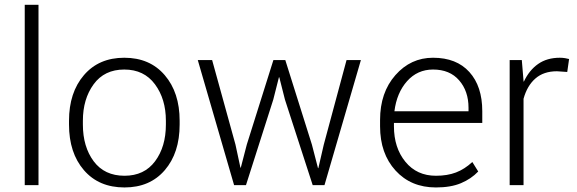

<svg xmlns="http://www.w3.org/2000/svg" viewBox="-20 -782 2436 811"><path d="M142.6 0H84.5V-761.7H142.6Z M271.5 -272Q271.5 -391.1 334.5 -464.6Q397.5 -538.1 504.9 -538.1Q612.8 -538.1 675.8 -464.6Q738.8 -391.1 738.8 -272V-255.9Q738.8 -136.2 676 -63.2Q613.3 9.8 505.9 9.8Q397.5 9.8 334.5 -63.2Q271.5 -136.2 271.5 -255.9ZM330.1 -255.9Q330.1 -162.1 375.7 -100.8Q421.4 -39.6 505.9 -39.6Q589.4 -39.6 635 -100.8Q680.7 -162.1 680.7 -255.9V-272Q680.7 -363.8 634.5 -426Q588.4 -488.3 504.9 -488.3Q420.9 -488.3 375.5 -426Q330.1 -363.8 330.1 -272Z M974.6 -171.4 995.6 -73.7H997.1L1022.5 -171.4L1134.8 -528.3H1185.1L1297.4 -171.4L1323.2 -71.8H1324.7L1347.7 -171.4L1443.8 -528.3H1504.4L1350.6 0H1300.8L1183.6 -361.3L1159.7 -455.6H1158.2L1134.3 -361.3L1019 0H968.8L815.4 -528.3H876Z M1821.3 9.8Q1715.8 9.8 1650.6 -61.8Q1585.4 -133.3 1585.4 -248.5V-275.4Q1585.4 -391.1 1650.1 -464.6Q1714.8 -538.1 1809.1 -538.1Q1908.2 -538.1 1962.6 -477.8Q2017.1 -417.5 2017.1 -312.5V-262.7H1644V-248.5Q1644 -157.7 1692.4 -98.6Q1740.7 -39.6 1821.3 -39.6Q1869.6 -39.6 1906 -53.5Q1942.4 -67.4 1975.1 -97.7L2000 -57.6Q1970.2 -26.4 1927.2 -8.3Q1884.3 9.8 1821.3 9.8ZM1809.1 -488.3Q1743.2 -488.3 1699.5 -439.2Q1655.8 -390.1 1646 -312H1959V-326.7Q1959 -397 1919.4 -442.6Q1879.9 -488.3 1809.1 -488.3Z M2376 -478 2332.5 -481Q2276.4 -481 2241.5 -450.4Q2206.5 -419.9 2191.4 -364.7V0H2132.8V-528.3H2184.1L2191.4 -440.4V-438L2192.9 -437.5Q2215.3 -485.4 2252.9 -511.7Q2290.5 -538.1 2344.7 -538.1Q2356 -538.1 2366.5 -536.4Q2377 -534.7 2383.8 -532.7Z"/></svg>

Font: Roboto Web
Style: Light
Weight: 300
Designer: Google
Version: Version 1.200310; 2013